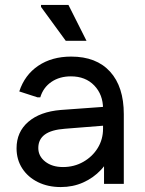

<svg xmlns="http://www.w3.org/2000/svg" viewBox="-20 -744 585 777"><path d="M226 13Q174 13 133.5 -7Q93 -27 70 -62.5Q47 -98 47 -144Q47 -210 94.5 -251Q142 -292 226 -299L419 -313V-237L243 -223Q188 -219 161.5 -199.5Q135 -180 135 -145Q135 -112 163 -90Q191 -68 235 -68Q280 -68 317 -89Q354 -110 375.5 -145Q397 -180 397 -223V-304Q397 -361 361.5 -398Q326 -435 267 -435Q221 -435 188 -412.5Q155 -390 143 -350H132L58 -374Q80 -441 135 -478Q190 -515 268 -515Q370 -515 425.5 -454Q481 -393 481 -282V0H401V-146L431 -130Q419 -89 388.5 -56.5Q358 -24 316.5 -5.5Q275 13 226 13ZM330 -579H246L146 -716V-724H257Z"/></svg>

Font: Fustat Medium
Style: Regular
Weight: 500
Designer: Mohamed Gaber, Khaled Hosny, Laura Garcia Mut
Foundry: Kief Type Foundry, Alif Type Foundry, Hard Type Foundry
Version: Version 1.007